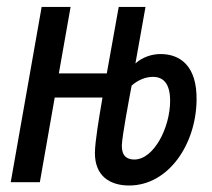

<svg xmlns="http://www.w3.org/2000/svg" viewBox="-20 -538 626 567"><path d="M361.3 9.8C477.5 9.8 559.1 -111.8 560.5 -242.7C562 -343.8 511.7 -378.4 454.1 -378.4C427.2 -378.4 399.9 -368.7 379.9 -350.6L409.7 -517.6H330.6L295.4 -321.3H153.8L188.5 -517.6H103L11.7 0H97.7L141.6 -250H282.7C272 -188 260.7 -120.1 260.3 -86.9C259.8 -17.6 305.2 9.8 361.3 9.8ZM368.7 -285.2C387.2 -301.8 410.2 -311 431.6 -311C460.9 -311 482.4 -293 482.4 -240.2C482.4 -161.6 434.6 -66.9 376.5 -66.9C354.5 -66.9 338.9 -78.1 339.8 -109.4C341.3 -139.6 359.9 -237.8 368.7 -285.2Z"/></svg>

Font: Cascadia Mono SemiLight
Style: Italic
Weight: 350
Italic angle: -10°
Monospace: yes
Designer: Aaron Bell
Foundry: Saja Typeworks
Version: Version 2404.023